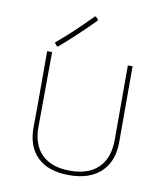

<svg xmlns="http://www.w3.org/2000/svg" viewBox="-77 -734 696 802"><g transform="rotate(10 270.5 -333.0)"><path d="M452.1 -175.8Q454.1 -90.8 405.8 -43.9Q357.4 2.9 270 2.9Q180.2 2.9 133.8 -43Q86.9 -89.4 88.9 -175.8L89.8 -248V-491.2H110.8L108.9 -176.8Q107.9 -99.1 149.4 -57.6Q190.9 -16.1 270 -16.1Q349.1 -16.1 390.6 -57.6Q432.1 -99.1 432.1 -176.8V-491.2H452.1ZM275.9 -658.2 274.9 -652.8Q235.4 -613.3 204.1 -584Q168.9 -550.8 130.9 -518.1L126 -519L115.2 -532.2Q148.4 -560.1 185.1 -594.2Q220.2 -627 261.2 -668.9L266.1 -668Z"/></g></svg>

Font: Datalegreya
Style: Dot
Weight: 700
Designer: Figs Lab
Foundry: Figs Lab
Version: Version 1.002;PS 001.002;hotconv 1.0.70;makeotf.lib2.5.58329